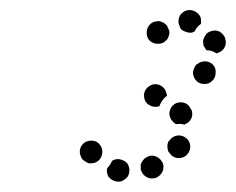

<svg xmlns="http://www.w3.org/2000/svg" viewBox="-20 -596 469 382"><path d="M210 -279Q206 -278 203 -276Q202 -274 201 -272Q198 -266 193 -261Q193 -261 193 -261Q193 -261 193 -261Q192 -257 193 -252Q194 -248 196 -244Q199 -241 203 -238Q207 -236 211 -235Q221 -233 228 -239Q236 -244 237 -253Q238 -258 237 -262Q236 -266 234 -270Q231 -274 227 -276Q223 -278 219 -279Q215 -280 210 -279ZM267 -280Q270 -283 274 -284L275 -285Q283 -288 292 -284Q300 -280 304 -271Q307 -262 303 -254Q299 -246 290 -242Q286 -241 281 -241Q277 -241 273 -243Q269 -245 266 -248Q263 -251 261 -256Q261 -256 261 -257Q260 -257 260 -258Q260 -261 260 -264Q260 -267 260 -269Q261 -271 262 -273Q264 -277 267 -280ZM172 -314Q163 -318 154 -315Q146 -313 141 -304Q137 -296 140 -287Q141 -283 144 -279Q147 -276 151 -274Q155 -271 159 -271Q164 -271 168 -272Q177 -275 181 -283Q185 -291 183 -300Q180 -309 172 -314ZM316 -316H317Q322 -324 331 -326Q340 -328 348 -323Q356 -318 358 -309Q360 -300 355 -292Q350 -284 341 -282Q331 -280 324 -285Q323 -285 322 -286Q322 -286 321 -287Q319 -290 316 -293Q316 -294 315 -294Q313 -300 313 -305Q313 -311 316 -316ZM319 -361Q315 -370 319 -379Q322 -387 331 -391Q340 -394 348 -391Q357 -387 360 -378H361Q364 -369 361 -361Q357 -352 348 -349Q348 -349 347 -348Q347 -348 346 -348Q345 -348 344 -349Q337 -350 330 -349Q327 -351 324 -354Q321 -357 319 -361ZM294 -384Q285 -382 277 -387Q269 -391 267 -401Q265 -410 270 -418Q275 -425 284 -428Q293 -430 301 -425Q309 -420 311 -411Q311 -409 312 -408Q312 -407 312 -405Q310 -404 308 -402Q302 -396 298 -387Q298 -386 297 -385Q296 -384 296 -384Q295 -384 294 -384ZM364 -452Q364 -443 370 -436Q376 -429 386 -429Q395 -428 402 -435Q409 -441 409 -451Q410 -460 404 -467Q397 -474 388 -474Q379 -474 372 -468H371Q365 -461 364 -452ZM385 -505V-506Q384 -510 384 -515Q385 -519 387 -523Q389 -527 392 -530Q396 -533 400 -534Q409 -537 417 -533Q425 -528 428 -520V-519Q431 -510 427 -502Q423 -494 414 -491Q413 -491 412 -490Q411 -490 410 -490Q408 -491 407 -492Q399 -496 391 -496Q389 -498 388 -501Q386 -503 385 -505ZM314 -520Q312 -516 308 -514V-513Q301 -508 291 -509Q282 -510 276 -517Q271 -524 272 -534Q273 -543 280 -549Q284 -552 288 -553Q293 -554 297 -554Q301 -553 305 -551Q309 -549 312 -545Q312 -545 313 -544Q313 -544 313 -543Q314 -540 316 -537Q316 -535 317 -534Q317 -533 317 -531Q317 -530 317 -529Q316 -524 314 -520ZM358 -531H357Q353 -531 349 -533Q345 -534 341 -537Q338 -541 337 -545Q335 -549 335 -553Q335 -563 341 -569Q348 -576 357 -576H358Q362 -576 366 -574Q370 -573 374 -569Q377 -566 379 -562Q380 -558 380 -553Q380 -552 380 -551Q380 -550 380 -549Q379 -548 378 -547Q371 -542 367 -533Q366 -533 366 -533Q364 -532 362 -531Q360 -531 358 -531Z"/></svg>

Font: FRB American Cursive Dotted Extrabold
Style: Bold Italic
Weight: 800
Italic angle: -25°
Version: Version 2.0;Modular Font Editor K font №1